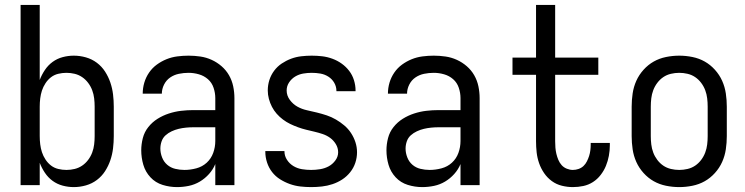

<svg xmlns="http://www.w3.org/2000/svg" viewBox="-20 -755 3040 783"><path d="M281 8Q258 8 235.5 2Q213 -4 194.5 -17.5Q176 -31 163 -50.5Q150 -70 142 -91V0H64V-735H142V-429Q150 -450 163 -469.5Q176 -489 194.5 -502.5Q213 -516 235.5 -522Q258 -528 281 -528Q306 -528 330.5 -521Q355 -514 375 -499Q395 -484 408.5 -463Q422 -442 430 -418.5Q438 -395 441 -370Q444 -345 444 -320V-200Q444 -175 441 -150Q438 -125 430 -101.5Q422 -78 408.5 -57Q395 -36 375 -21Q355 -6 330.5 1Q306 8 281 8ZM251 -62Q268 -62 284.5 -66Q301 -70 315 -79.5Q329 -89 339.5 -103Q350 -117 356 -133Q362 -149 364 -166Q366 -183 366 -200V-320Q366 -337 364 -354Q362 -371 356 -387Q350 -403 339.5 -417Q329 -431 315 -440.5Q301 -450 284.5 -454Q268 -458 251 -458Q234 -458 217.5 -454Q201 -450 188 -440Q175 -430 165.5 -415.5Q156 -401 151 -385.5Q146 -370 144 -353.5Q142 -337 142 -320V-200Q142 -183 144 -166.5Q146 -150 151 -134.5Q156 -119 165.5 -104.5Q175 -90 188 -80Q201 -70 217.5 -66Q234 -62 251 -62Z M702 8Q672 8 643 -1Q614 -10 593.5 -32Q573 -54 564.5 -83Q556 -112 556 -142Q556 -167 562.5 -192Q569 -217 585 -237Q601 -257 622.5 -270.5Q644 -284 668.5 -292Q693 -300 718 -303Q743 -306 769 -306H858V-355Q858 -376 851 -397Q844 -418 828 -432Q812 -446 791 -452Q770 -458 749 -458Q729 -458 709.5 -454Q690 -450 674 -439Q658 -428 649 -410Q640 -392 640 -373H562Q562 -396 568.5 -418Q575 -440 588 -459Q601 -478 619.5 -491.5Q638 -505 659 -513.5Q680 -522 703 -525Q726 -528 749 -528Q773 -528 797 -524.5Q821 -521 843 -511Q865 -501 883.5 -485Q902 -469 914 -448Q926 -427 931 -403Q936 -379 936 -355V0H858V-86Q849 -64 832.5 -45.5Q816 -27 795 -14.5Q774 -2 750 3Q726 8 702 8ZM732 -62Q756 -62 780.5 -68.5Q805 -75 823 -91.5Q841 -108 849.5 -131.5Q858 -155 858 -180V-236H769Q754 -236 738.5 -234.5Q723 -233 708.5 -229.5Q694 -226 680 -219.5Q666 -213 655 -203Q644 -193 639 -178.5Q634 -164 634 -149Q634 -131 641 -113Q648 -95 662 -83Q676 -71 694.5 -66.5Q713 -62 732 -62Z M1249 8Q1227 8 1205 5.5Q1183 3 1162 -4.5Q1141 -12 1122 -24Q1103 -36 1089.5 -53.5Q1076 -71 1069 -92.5Q1062 -114 1062 -136V-139H1140V-138Q1140 -119 1150.5 -103Q1161 -87 1177 -77.5Q1193 -68 1211.5 -65Q1230 -62 1249 -62Q1267 -62 1285.5 -65Q1304 -68 1320 -76.5Q1336 -85 1347.5 -100.5Q1359 -116 1359 -134Q1359 -152 1349.5 -167.5Q1340 -183 1326 -193Q1312 -203 1295.5 -208.5Q1279 -214 1262 -218Q1245 -222 1228.5 -226Q1212 -230 1195.5 -236Q1179 -242 1163.5 -249.5Q1148 -257 1134 -267.5Q1120 -278 1108.5 -291Q1097 -304 1089 -319.5Q1081 -335 1076.5 -352Q1072 -369 1072 -386Q1072 -408 1078.5 -428.5Q1085 -449 1098 -466.5Q1111 -484 1129 -496Q1147 -508 1167 -515.5Q1187 -523 1208.5 -525.5Q1230 -528 1251 -528Q1273 -528 1294 -525.5Q1315 -523 1335.5 -515.5Q1356 -508 1373.5 -495.5Q1391 -483 1404 -466Q1417 -449 1423.5 -428Q1430 -407 1430 -386V-383H1352V-384Q1352 -402 1343 -417.5Q1334 -433 1319 -442.5Q1304 -452 1286.5 -455Q1269 -458 1251 -458Q1234 -458 1216.5 -455Q1199 -452 1184 -443Q1169 -434 1159 -419Q1149 -404 1149 -386Q1149 -365 1162 -347.5Q1175 -330 1193 -320Q1211 -310 1231.5 -305.5Q1252 -301 1272.5 -296Q1293 -291 1312.5 -284.5Q1332 -278 1350 -267.5Q1368 -257 1384 -243.5Q1400 -230 1411.5 -212.5Q1423 -195 1429.5 -175Q1436 -155 1436 -134Q1436 -112 1429 -91Q1422 -70 1408 -52.5Q1394 -35 1375.5 -23Q1357 -11 1336 -4Q1315 3 1293 5.5Q1271 8 1249 8Z M1702 8Q1672 8 1643 -1Q1614 -10 1593.5 -32Q1573 -54 1564.5 -83Q1556 -112 1556 -142Q1556 -167 1562.5 -192Q1569 -217 1585 -237Q1601 -257 1622.5 -270.5Q1644 -284 1668.5 -292Q1693 -300 1718 -303Q1743 -306 1769 -306H1858V-355Q1858 -376 1851 -397Q1844 -418 1828 -432Q1812 -446 1791 -452Q1770 -458 1749 -458Q1729 -458 1709.5 -454Q1690 -450 1674 -439Q1658 -428 1649 -410Q1640 -392 1640 -373H1562Q1562 -396 1568.5 -418Q1575 -440 1588 -459Q1601 -478 1619.5 -491.5Q1638 -505 1659 -513.5Q1680 -522 1703 -525Q1726 -528 1749 -528Q1773 -528 1797 -524.5Q1821 -521 1843 -511Q1865 -501 1883.5 -485Q1902 -469 1914 -448Q1926 -427 1931 -403Q1936 -379 1936 -355V0H1858V-86Q1849 -64 1832.5 -45.5Q1816 -27 1795 -14.5Q1774 -2 1750 3Q1726 8 1702 8ZM1732 -62Q1756 -62 1780.5 -68.5Q1805 -75 1823 -91.5Q1841 -108 1849.5 -131.5Q1858 -155 1858 -180V-236H1769Q1754 -236 1738.5 -234.5Q1723 -233 1708.5 -229.5Q1694 -226 1680 -219.5Q1666 -213 1655 -203Q1644 -193 1639 -178.5Q1634 -164 1634 -149Q1634 -131 1641 -113Q1648 -95 1662 -83Q1676 -71 1694.5 -66.5Q1713 -62 1732 -62Z M2316 8Q2294 8 2271.5 2.5Q2249 -3 2230.5 -16.5Q2212 -30 2199 -49Q2186 -68 2178.5 -89.5Q2171 -111 2168.5 -133.5Q2166 -156 2166 -179V-450H2070V-520H2166V-735H2244V-520H2420V-450H2244V-179Q2244 -166 2245 -153Q2246 -140 2249 -127.5Q2252 -115 2257 -103Q2262 -91 2270.5 -81.5Q2279 -72 2291.5 -67Q2304 -62 2316 -62Q2328 -62 2339.5 -66Q2351 -70 2359.5 -78Q2368 -86 2373.5 -97Q2379 -108 2382.5 -119Q2386 -130 2387.5 -142Q2389 -154 2389 -166V-172H2467V-162Q2467 -141 2463 -119.5Q2459 -98 2451 -78.5Q2443 -59 2429.5 -41.5Q2416 -24 2398 -12.5Q2380 -1 2359 3.5Q2338 8 2316 8Z M2750 8Q2723 8 2696 2.5Q2669 -3 2646 -16Q2623 -29 2604.5 -49.5Q2586 -70 2575 -94.5Q2564 -119 2560 -146Q2556 -173 2556 -200V-320Q2556 -347 2560 -374Q2564 -401 2575 -425.5Q2586 -450 2604.5 -470.5Q2623 -491 2646 -504Q2669 -517 2696 -522.5Q2723 -528 2750 -528Q2777 -528 2804 -522.5Q2831 -517 2854 -504Q2877 -491 2895.5 -470.5Q2914 -450 2925 -425.5Q2936 -401 2940 -374Q2944 -347 2944 -320V-200Q2944 -173 2940 -146Q2936 -119 2925 -94.5Q2914 -70 2895.5 -49.5Q2877 -29 2854 -16Q2831 -3 2804 2.5Q2777 8 2750 8ZM2750 -62Q2767 -62 2784 -66Q2801 -70 2815 -79.5Q2829 -89 2839.5 -103Q2850 -117 2856 -133Q2862 -149 2864 -166Q2866 -183 2866 -200V-320Q2866 -337 2864 -354Q2862 -371 2856 -387Q2850 -403 2839.5 -417Q2829 -431 2815 -440.5Q2801 -450 2784 -454Q2767 -458 2750 -458Q2733 -458 2716 -454Q2699 -450 2685 -440.5Q2671 -431 2660.5 -417Q2650 -403 2644 -387Q2638 -371 2636 -354Q2634 -337 2634 -320V-200Q2634 -183 2636 -166Q2638 -149 2644 -133Q2650 -117 2660.5 -103Q2671 -89 2685 -79.5Q2699 -70 2716 -66Q2733 -62 2750 -62Z"/></svg>

Font: Iosevka Fuck
Style: Regular
Weight: 400
Monospace: yes
Designer: Belleve Invis
Foundry: Belleve Invis
Version: Version 28.0.7; ttfautohint (v1.8.3)